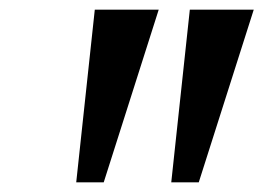

<svg xmlns="http://www.w3.org/2000/svg" viewBox="-20 -851 570 398"><path d="M309 -831 195 -473H138L176.5 -831ZM506 -831 392 -473H335L373.5 -831Z"/></svg>

Font: Merriweather 48pt ExtraBold
Style: Italic
Weight: 800
Italic angle: -7.8°
Version: Version 2.101